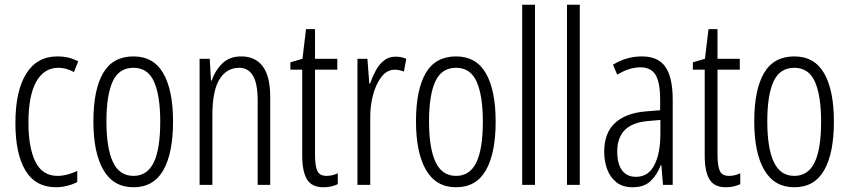

<svg xmlns="http://www.w3.org/2000/svg" viewBox="-20 -780 3582 810"><path d="M217 10Q130 10 87.5 -60.5Q45 -131 45 -261Q45 -396 90.5 -469Q136 -542 222 -542Q272 -542 310 -521L292 -476Q260 -494 226 -494Q166 -494 133 -435.5Q100 -377 100 -262Q100 -157 129.5 -97.5Q159 -38 223 -38Q262 -38 306 -59V-12Q287 -2 262.5 4Q238 10 217 10Z M710 -267Q710 -134 669 -62Q628 10 543 10Q459 10 416.5 -62.5Q374 -135 374 -268Q374 -401 415 -471.5Q456 -542 543 -542Q628 -542 669 -470.5Q710 -399 710 -267ZM429 -268Q429 -155 456.5 -96.5Q484 -38 543 -38Q601 -38 628.5 -94.5Q656 -151 656 -267Q656 -376 630 -435Q604 -494 543 -494Q482 -494 455.5 -436.5Q429 -379 429 -268Z M998 -542Q1057 -542 1088.5 -500Q1120 -458 1120 -370V0H1067V-357Q1067 -428 1047 -461Q1027 -494 989 -494Q936 -494 906 -445.5Q876 -397 876 -295V0H822V-532H865L870 -440H873Q887 -482 917.5 -512Q948 -542 998 -542Z M1358 -38Q1370 -38 1382.5 -41Q1395 -44 1405 -49V-3Q1392 3 1377 6.5Q1362 10 1344 10Q1295 10 1275 -23.5Q1255 -57 1255 -123V-486H1205V-517L1256 -532L1271 -657H1309V-532H1403V-486H1309V-126Q1309 -81 1318.5 -59.5Q1328 -38 1358 -38Z M1649 -541Q1659 -541 1671 -539Q1683 -537 1694 -532L1684 -478Q1677 -481 1666.5 -483.5Q1656 -486 1646 -486Q1613 -486 1589.5 -456Q1566 -426 1553.5 -378.5Q1541 -331 1542 -279V0H1488V-532H1530L1538 -427H1541Q1551 -456 1565 -482Q1579 -508 1599.5 -524.5Q1620 -541 1649 -541Z M2071 -267Q2071 -134 2030 -62Q1989 10 1904 10Q1820 10 1777.5 -62.5Q1735 -135 1735 -268Q1735 -401 1776 -471.5Q1817 -542 1904 -542Q1989 -542 2030 -470.5Q2071 -399 2071 -267ZM1790 -268Q1790 -155 1817.5 -96.5Q1845 -38 1904 -38Q1962 -38 1989.5 -94.5Q2017 -151 2017 -267Q2017 -376 1991 -435Q1965 -494 1904 -494Q1843 -494 1816.5 -436.5Q1790 -379 1790 -268Z M2237 0H2183V-760H2237Z M2426 0H2372V-760H2426Z M2688 -542Q2757 -542 2787.5 -497.5Q2818 -453 2818 -360V0H2777L2770 -84H2768Q2753 -44 2725.5 -17Q2698 10 2649 10Q2607 10 2580.5 -11Q2554 -32 2541.5 -66Q2529 -100 2529 -140Q2529 -219 2574.5 -261Q2620 -303 2704 -310L2765 -315V-358Q2765 -433 2745.5 -464.5Q2726 -496 2682 -496Q2661 -496 2636.5 -489Q2612 -482 2584 -465L2566 -507Q2623 -542 2688 -542ZM2710 -269Q2584 -257 2584 -141Q2584 -88 2604.5 -61Q2625 -34 2663 -34Q2715 -34 2740.5 -83.5Q2766 -133 2766 -216V-274Z M3056 -38Q3068 -38 3080.5 -41Q3093 -44 3103 -49V-3Q3090 3 3075 6.5Q3060 10 3042 10Q2993 10 2973 -23.5Q2953 -57 2953 -123V-486H2903V-517L2954 -532L2969 -657H3007V-532H3101V-486H3007V-126Q3007 -81 3016.5 -59.5Q3026 -38 3056 -38Z M3498 -267Q3498 -134 3457 -62Q3416 10 3331 10Q3247 10 3204.5 -62.5Q3162 -135 3162 -268Q3162 -401 3203 -471.5Q3244 -542 3331 -542Q3416 -542 3457 -470.5Q3498 -399 3498 -267ZM3217 -268Q3217 -155 3244.5 -96.5Q3272 -38 3331 -38Q3389 -38 3416.5 -94.5Q3444 -151 3444 -267Q3444 -376 3418 -435Q3392 -494 3331 -494Q3270 -494 3243.5 -436.5Q3217 -379 3217 -268Z"/></svg>

Font: Noto Sans Telugu ExtraCondensed Light
Style: Regular
Weight: 300
Width: 2
Designer: Jelle Bosma - Monotype Design Team
Foundry: Monotype Imaging Inc.
Version: Version 2.005; ttfautohint (v1.8.4.7-5d5b)